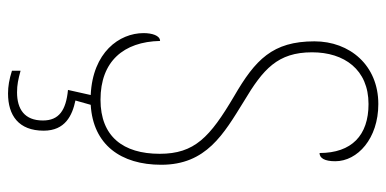

<svg xmlns="http://www.w3.org/2000/svg" viewBox="-268 -496 985 490"><g transform="rotate(90 225.0 -251.5)"><path d="M219 221C275 221 314 194 314 130C314 75 275 57 237 49L248 10C350 4 401 -67 401 -170C401 -285 323 -329 239 -381C157 -430 114 -467 114 -555C114 -637 158 -699 246 -699C326 -699 371 -656 371 -574C384 -574 392 -587 392 -614C392 -671 334 -724 246 -724C147 -724 86 -651 86 -561C86 -454 133 -410 226 -356C331 -294 373 -255 373 -166C373 -73 329 -15 235 -15C137 -15 87 -74 85 -167C71 -167 65 -146 65 -125C65 -63 114 5 223 10L210 68C262 73 288 91 288 132C288 179 259 198 216 198C197 198 183 195 161 189V211C183 218 201 221 219 221Z"/></g></svg>

Font: Noto Serif Thai SemiCondensed Thin
Style: Regular
Weight: 100
Width: 4
Designer: Monotype Design Team
Foundry: Monotype Imaging Inc.
Version: Version 2.002